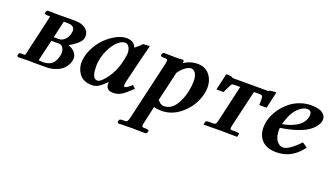

<svg xmlns="http://www.w3.org/2000/svg" viewBox="-65 -885 2662 1551"><g transform="rotate(20 1266.5 -110.0)"><path d="M261.2 -249H303.2Q333.5 -249 355.5 -271.2Q377.4 -293.5 384.8 -324.2Q388.2 -339.8 388.2 -347.2Q388.2 -394 331.1 -394Q324.2 -394 316.4 -394.5Q308.6 -395 307.1 -395Q305.2 -395 300.8 -394.5Q296.4 -394 293.9 -394ZM252.9 -214.8 210 -32.2Q240.2 -29.8 244.1 -29.8Q293 -29.8 321.3 -51.3Q349.6 -72.8 361.8 -125Q365.2 -140.6 365.2 -149.9Q365.2 -178.2 352.1 -196.5Q338.9 -214.8 319.8 -214.8ZM44.9 1 35.2 -7.8 40 -27.8Q41.5 -35.2 65.9 -35.2H90.8Q94.7 -37.1 98.1 -55.2L170.9 -372.1L174.8 -390.6Q175.8 -394 174.8 -397H150.9Q145 -397 138.9 -398.4Q132.8 -399.9 129.2 -402.1Q125.5 -404.3 126 -405.8L130.9 -423.8L142.1 -434.1L233.9 -432.1Q241.2 -432.1 256.8 -432.6Q272.5 -433.1 279.8 -433.1H377Q433.6 -433.1 466.8 -408.7Q500 -384.3 500 -345.2Q500 -335 497.1 -323.2Q491.7 -300.3 459.5 -273.2Q427.2 -246.1 396 -230Q428.7 -217.8 450 -195.3Q471.2 -172.9 471.2 -143.1Q471.2 -129.9 469.2 -124Q461.4 -90.3 441.4 -65.2Q421.4 -40 395 -26.4Q368.7 -12.7 341.6 -6.3Q314.5 0 287.1 0H181.2L133.8 -1Q121.1 -0.5 89.4 0Q57.6 0.5 44.9 1Z M835.9 -194.8Q849.1 -230.5 857.9 -272.9Q866.7 -315.4 866.7 -331.1Q866.7 -361.3 853.8 -383.1Q840.8 -404.8 819.8 -404.8Q781.7 -404.8 744.4 -362.8Q707 -320.8 685.1 -261.7Q663.1 -202.6 663.1 -150.9Q663.1 -127.4 664.8 -110.1Q666.5 -92.8 671.4 -75.7Q676.3 -58.6 686.8 -49.3Q697.3 -40 712.9 -40Q734.4 -40 773.2 -87.4Q812 -134.8 835.9 -194.8ZM802.7 -39.1Q802.7 -52.2 803.7 -58.1L801.8 -59.1Q756.3 -16.1 732.9 -3.2Q709.5 9.8 678.7 9.8Q641.6 9.8 613.5 -4.2Q585.4 -18.1 570.3 -40.3Q555.2 -62.5 548.1 -85.7Q541 -108.9 541 -131.8Q541 -188.5 568.1 -246.6Q595.2 -304.7 635.7 -347.2Q676.3 -389.6 725.3 -416.7Q774.4 -443.8 816.9 -443.8Q883.8 -443.8 900.9 -392.1Q934.1 -415.5 958 -443.8L1012.7 -446.8Q1014.6 -446.8 1014.6 -443.8L983.4 -320.8L936 -125Q928.7 -93.3 928.7 -83Q928.7 -66.9 938 -66.9Q952.6 -66.9 995.1 -105L1020 -82Q965.3 -28.3 934.1 -9.3Q902.8 9.8 864.7 9.8Q831.1 9.8 816.9 -5.6Q802.7 -21 802.7 -39.1Z M1289.6 -314.9 1232.4 -67.9 1227.5 -69.8Q1253.9 -29.8 1285.6 -29.8Q1316.9 -29.8 1342.5 -45.7Q1368.2 -61.5 1385.7 -88.9Q1403.3 -116.2 1415 -145.8Q1426.8 -175.3 1434.6 -210Q1445.3 -263.7 1445.3 -296.9Q1445.3 -342.8 1430.4 -367.4Q1415.5 -392.1 1389.6 -392.1Q1369.6 -392.1 1340.3 -370.6Q1311 -349.1 1287.6 -313ZM1314.5 -423.8 1310.5 -408.2Q1365.2 -444.8 1427.2 -444.8Q1493.2 -444.8 1530.3 -400.6Q1567.4 -356.4 1567.4 -290Q1567.4 -263.7 1561.5 -236.8Q1535.2 -123.5 1441.4 -46.9Q1369.1 12.2 1281.2 12.2Q1240.7 12.2 1215.3 3.9L1182.6 150.9Q1178.2 170.9 1178.2 172.9Q1178.2 189.9 1193.4 189.9H1212.4Q1224.6 189.9 1232.7 193.6Q1240.7 197.3 1239.3 202.1L1236.3 216.8L1224.6 227.1Q1143.6 225.1 1105.5 225.1L987.3 227.1L980.5 216.8L983.4 202.1Q986.8 189.9 1016.6 189.9H1034.7Q1046.9 189.9 1053.7 180.2Q1060.5 170.4 1064.5 150.9L1182.6 -357.9Q1185.5 -371.1 1185.5 -379.9Q1185.5 -389.2 1182.1 -393.1Q1178.7 -397 1170.4 -397H1151.4Q1138.2 -397 1131.1 -400.6Q1124 -404.3 1125.5 -410.2L1128.4 -423.8L1140.6 -434.1Q1220.2 -432.1 1256.3 -432.1L1306.6 -435.1Z M1859.9 -77.1Q1855 -51.8 1855 -46.9Q1855 -36.6 1869.1 -35.2H1909.2Q1922.4 -35.2 1928.7 -32.2Q1935.1 -29.3 1934.1 -24.9L1928.2 1L1779.3 -1Q1701.2 1 1639.2 1L1645 -25.9Q1646.5 -35.2 1675.3 -35.2H1714.8Q1727.1 -36.1 1732.4 -43.5Q1736.8 -50.3 1743.2 -77.1L1814 -386.2H1761.2Q1746.6 -386.2 1740.2 -378.9Q1733.9 -371.6 1719.2 -339.8Q1706.5 -314.5 1702.1 -301.8H1640.1L1672.9 -444.8Q1714.4 -444.8 1724.1 -439Q1730 -433.1 1737.3 -433.1H2034.2Q2036.6 -433.1 2037.8 -433.6Q2039.1 -434.1 2039.6 -434.6Q2040 -435.1 2041.5 -436Q2043 -437 2044.9 -438Q2063 -444.8 2104 -444.8L2071.3 -301.8H2008.3Q2009.3 -311.5 2009.3 -330.1V-346.2Q2009.3 -371.1 2004.2 -378.7Q1999 -386.2 1980 -386.2H1932.1Z M2421.9 -370.1Q2421.9 -404.8 2382.8 -404.8Q2366.7 -404.8 2347.7 -395.3Q2328.6 -385.7 2307.4 -365.7Q2286.1 -345.7 2266.4 -307.9Q2246.6 -270 2233.9 -220.2Q2258.3 -224.1 2282 -231Q2305.7 -237.8 2331.8 -250.2Q2357.9 -262.7 2377.2 -278.8Q2396.5 -294.9 2409.2 -318.6Q2421.9 -342.3 2421.9 -370.1ZM2532.7 -369.1Q2532.7 -355.5 2527.3 -339.4Q2522 -323.2 2502.7 -299.8Q2483.4 -276.4 2452.1 -256.1Q2420.9 -235.8 2362.5 -216.3Q2304.2 -196.8 2227.5 -186Q2226.6 -178.2 2226.6 -167Q2226.6 -106.9 2250 -75.9Q2273.4 -44.9 2303.7 -44.9Q2354.5 -44.9 2442.9 -139.2L2486.8 -109.9Q2400.4 9.8 2267.6 9.8Q2184.6 9.8 2143.1 -33Q2101.6 -75.7 2101.6 -145Q2101.6 -183.1 2115.2 -224.4Q2128.9 -265.6 2156 -304.7Q2183.1 -343.8 2219.2 -375Q2255.4 -406.2 2304.2 -425Q2353 -443.8 2405.8 -443.8Q2472.2 -443.8 2502.4 -422.1Q2532.7 -400.4 2532.7 -369.1Z"/></g></svg>

Font: Linux Libertine G
Style: Bold Italic
Weight: 700
Italic angle: -11.5°
Designer: Philipp H. Poll
Foundry: Philipp H. Poll
Version: Version 4.1.0